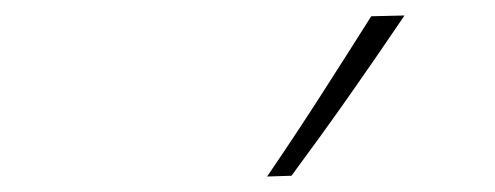

<svg xmlns="http://www.w3.org/2000/svg" viewBox="-20 -814 640 248"><path d="M325 -586Q360.5 -638 393.8 -689.8Q427 -741.5 459.5 -793L502.5 -794Q467 -741.5 431 -690.2Q395 -639 356.5 -587Z"/></svg>

Font: Commissioner Flair Thin
Style: Italic
Weight: 100
Italic angle: -12°
Designer: Kostas Bartsokas
Foundry: Kostas Bartsokas
Version: Version 1.000; ttfautohint (v1.8.3)